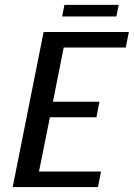

<svg xmlns="http://www.w3.org/2000/svg" viewBox="-20 -754 540 774"><path d="M499.5 -625 486.8 -562.5H236.8L193.4 -343.8H380.9L368.7 -281.2H181.2L137.2 -62.5H387.2L375 0H31.2L155.8 -625ZM230.5 -687.5 239.7 -734.4H458.5L449.2 -687.5Z"/></svg>

Font: Juliett
Style: Bold Italic
Weight: 700
Italic angle: -11.25°
Designer: GGBotNet
Foundry: GGBotNet
Version: 0.60